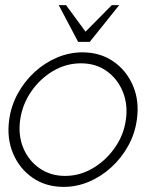

<svg xmlns="http://www.w3.org/2000/svg" viewBox="-20 -719 600 752"><path d="M229 13Q160 13 108.2 -22.5Q56.5 -58 31.2 -117.8Q6 -177.5 16 -250Q23.5 -305 49.8 -352.8Q76 -400.5 115.5 -436.8Q155 -473 203.2 -493.5Q251.5 -514 303 -514Q372 -514 423.8 -478.5Q475.5 -443 501 -383Q526.5 -323 516 -250Q508.5 -195.5 482.2 -148Q456 -100.5 416.5 -64.2Q377 -28 329 -7.5Q281 13 229 13ZM235 -30Q293 -30 344.2 -60.5Q395.5 -91 430.2 -141Q465 -191 473 -250Q481.5 -309.5 461 -359.8Q440.5 -410 398 -440.5Q355.5 -471 297 -471Q238.5 -471 187.2 -440.5Q136 -410 101.8 -359.8Q67.5 -309.5 59 -250Q50.5 -188.5 71.5 -138.8Q92.5 -89 135.5 -59.5Q178.5 -30 235 -30ZM286 -555 210 -699H238.5L315 -595L418 -699H447L331.5 -555Z"/></svg>

Font: Urbanist ExtraLight
Style: Italic
Weight: 250
Version: Version 1.303